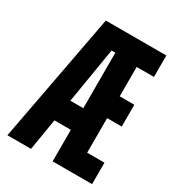

<svg xmlns="http://www.w3.org/2000/svg" viewBox="-172 -818 845 923"><g transform="rotate(30 250.0 -357.0)"><path d="M10 0 144 -714H480V-595H384V-432H465V-311H384V-119H480V0H261V-175H170L141 0ZM240 -603 189 -295H261V-603Z"/></g></svg>

Font: Noto Sans Mono ExtraCondensed
Style: Bold
Weight: 700
Width: 2
Designer: Monotype Design Team
Foundry: Monotype Imaging Inc.
Version: Version 2.014